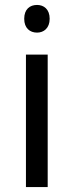

<svg xmlns="http://www.w3.org/2000/svg" viewBox="-20 -757 298 777"><path d="M130 -737C101 -737 78 -720 78 -681C78 -643 101 -625 130 -625C157 -625 181 -643 181 -681C181 -720 157 -737 130 -737ZM173 -536H85V0H173Z"/></svg>

Font: Noto Sans Mahajani
Style: Regular
Weight: 400
Designer: Monotype Design Team
Foundry: Monotype Imaging Inc.
Version: Version 2.003